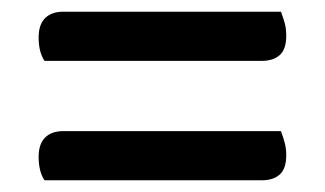

<svg xmlns="http://www.w3.org/2000/svg" viewBox="-20 -459 556 328"><path d="M56 -355Q46 -370 46 -395Q46 -417 57 -428Q68 -439 88 -439H460Q463 -431 466 -421Q469 -411 469 -398Q469 -375 458 -365Q447 -355 427 -355ZM56 -151Q46 -166 46 -191Q46 -213 57 -224Q68 -235 88 -235H460Q463 -227 466 -216.5Q469 -206 469 -194Q469 -171 458 -161Q447 -151 427 -151Z"/></svg>

Font: Baloo Chettan 2 Medium
Style: Regular
Weight: 500
Designer: Maithili Shingre, Unnati Kotecha and Ek Type
Foundry: Ek Type
Version: Version 1.640;hotconv 1.0.111;makeotfexe 2.5.65597; ttfautoh